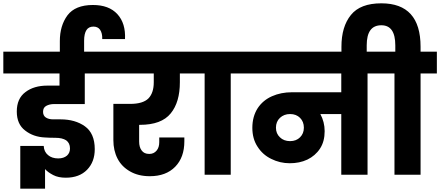

<svg xmlns="http://www.w3.org/2000/svg" viewBox="-41 -1051 2648 1155"><path d="M711 -816C711 -816 711 -816 711 -816C714 -879 699 -929 665 -966C631 -1003 582 -1021 518 -1021C518 -1021 518 -1021 518 -1021C447 -1021 396 -1000 365 -959C334 -917 319 -865 319 -804C319 -804 319 -740 319 -740C319 -740 -21 -740 -21 -740C-21 -740 -21 -609 -21 -609C-21 -609 317 -609 317 -609C317 -609 317 -536 317 -536C317 -536 244 -536 244 -536C244 -536 244 -536 244 -536C190 -536 146 -523 112 -497C77 -471 60 -432 60 -380C60 -380 60 -380 60 -380C60 -329 77 -291 110 -266C143 -240 183 -226 230 -224C230 -224 230 -224 230 -224C245 -223 266 -222 293 -222C293 -222 293 -222 293 -222C320 -222 341 -217 357 -207C372 -196 380 -180 380 -158C380 -158 380 -158 380 -158C380 -140 374 -126 362 -115C349 -104 332 -98 309 -98C309 -98 309 -98 309 -98C284 -98 263 -105 248 -118C232 -131 223 -150 222 -173C222 -173 81 -173 81 -173C81 -173 81 84 81 84C81 84 230 84 230 84C230 84 230 -34 230 -34C230 -34 230 -34 230 -34C241 -21 258 -9 279 2C300 13 325 18 355 18C355 18 355 18 355 18C409 18 452 2 483 -30C514 -62 529 -103 529 -154C529 -154 529 -154 529 -154C529 -217 509 -263 470 -291C431 -319 382 -333 323 -333C323 -333 279 -333 279 -333C279 -333 279 -333 279 -333C260 -333 246 -337 235 -344C224 -351 218 -363 218 -378C218 -378 218 -378 218 -378C218 -395 224 -407 237 -414C250 -421 265 -425 284 -425C284 -425 469 -425 469 -425C469 -425 469 -609 469 -609C469 -609 600 -609 600 -609C600 -609 600 -740 600 -740C600 -740 465 -740 465 -740C465 -740 465 -806 465 -806C465 -806 465 -806 465 -806C465 -835 470 -856 479 -870C488 -884 502 -891 521 -891C521 -891 521 -891 521 -891C538 -891 552 -885 561 -872C570 -859 575 -840 574 -816C574 -816 711 -816 711 -816Z M801 -300C801 -300 801 -300 801 -300C887 -300 949 -323 986 -369C1023 -414 1041 -477 1041 -556C1041 -556 1041 -609 1041 -609C1041 -609 1126 -609 1126 -609C1126 -609 1126 -740 1126 -740C1126 -740 561 -740 561 -740C561 -740 561 -609 561 -609C561 -609 884 -609 884 -609C884 -609 884 -556 884 -556C884 -556 884 -556 884 -556C884 -513 873 -481 852 -459C830 -437 793 -426 742 -426C742 -426 641 -426 641 -426C641 -426 641 -208 641 -208C641 -208 641 -208 641 -208C641 -167 649 -130 666 -97C683 -64 708 -39 741 -20C774 -1 813 9 860 9C860 9 860 9 860 9C925 9 976 -10 1013 -48C1050 -86 1068 -137 1068 -201C1068 -201 1068 -224 1068 -224C1068 -224 917 -224 917 -224C917 -224 917 -196 917 -196C917 -196 917 -196 917 -196C917 -175 912 -158 901 -145C890 -132 876 -125 857 -125C857 -125 857 -125 857 -125C836 -125 821 -132 811 -146C801 -159 796 -177 796 -200C796 -200 796 -300 796 -300C796 -300 801 -300 801 -300Z M1347 0C1347 0 1347 -609 1347 -609C1347 -609 1445 -609 1445 -609C1445 -609 1445 -740 1445 -740C1445 -740 1092 -740 1092 -740C1092 -740 1092 -609 1092 -609C1092 -609 1190 -609 1190 -609C1190 -609 1190 0 1190 0C1190 0 1347 0 1347 0Z M2268 -740C2268 -740 1411 -740 1411 -740C1411 -740 1411 -609 1411 -609C1411 -609 2012 -609 2012 -609C2012 -609 2012 -496 2012 -496C2012 -496 1715 -496 1715 -496C1715 -496 1715 -496 1715 -496C1671 -496 1631 -488 1595 -472C1559 -456 1530 -432 1509 -400C1488 -367 1477 -328 1477 -282C1477 -282 1477 -282 1477 -282C1477 -239 1487 -201 1508 -169C1529 -136 1556 -112 1591 -95C1625 -78 1662 -69 1702 -69C1702 -69 1702 -69 1702 -69C1741 -69 1776 -76 1808 -91C1839 -106 1865 -128 1884 -157C1903 -186 1912 -221 1912 -262C1912 -262 1912 -262 1912 -262C1912 -299 1903 -334 1886 -365C1886 -365 2012 -365 2012 -365C2012 -365 2012 0 2012 0C2012 0 2170 0 2170 0C2170 0 2170 -609 2170 -609C2170 -609 2268 -609 2268 -609C2268 -609 2268 -740 2268 -740ZM1704 -202C1704 -202 1704 -202 1704 -202C1679 -202 1658 -210 1643 -225C1627 -240 1619 -259 1619 -283C1619 -283 1619 -283 1619 -283C1619 -307 1627 -327 1643 -342C1659 -357 1679 -365 1704 -365C1704 -365 1704 -365 1704 -365C1729 -365 1749 -357 1764 -342C1779 -327 1787 -307 1787 -283C1787 -283 1787 -283 1787 -283C1787 -259 1779 -240 1764 -225C1749 -210 1729 -202 1704 -202Z M2489 -740C2489 -740 2489 -770 2489 -770C2489 -770 2489 -770 2489 -770C2489 -944 2410 -1031 2253 -1031C2253 -1031 2253 -1031 2253 -1031C2169 -1031 2108 -1008 2070 -961C2032 -914 2013 -851 2013 -770C2013 -770 2013 -705 2013 -705C2013 -705 2165 -705 2165 -705C2165 -705 2165 -778 2165 -778C2165 -778 2165 -778 2165 -778C2165 -859 2194 -899 2253 -899C2253 -899 2253 -899 2253 -899C2309 -899 2337 -859 2337 -778C2337 -778 2337 -740 2337 -740C2337 -740 2234 -740 2234 -740C2234 -740 2234 -609 2234 -609C2234 -609 2332 -609 2332 -609C2332 -609 2332 0 2332 0C2332 0 2489 0 2489 0C2489 0 2489 -609 2489 -609C2489 -609 2587 -609 2587 -609C2587 -609 2587 -740 2587 -740C2587 -740 2489 -740 2489 -740Z"/></svg>

Font: Girnar Poppins
Style: Bold
Weight: 500
Designer: Ninad Kale (Devanagari), Jonny Pinhorn (Latin)
Foundry: Indian Type Foundry
Version: ""